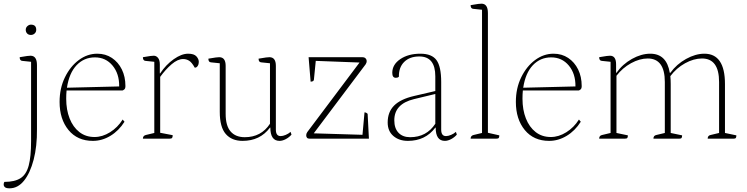

<svg xmlns="http://www.w3.org/2000/svg" viewBox="-47 -754 4064 1044"><path d="M5 270Q-13 270 -20 264Q-27 258 -27 249Q-27 240 -23 235Q33 235 64.5 215Q96 195 109 146.5Q122 98 122 13V-418L74 -423Q60 -424 60 -443Q89 -448 100.5 -449.5Q112 -451 119 -451Q154 -451 154 -400V-52Q155 41 136 114Q117 187 83.5 228.5Q50 270 5 270ZM121 -564Q108 -564 100.5 -572Q93 -580 93 -592Q93 -604 102 -612Q111 -620 121 -620Q150 -620 150 -592Q150 -580 141.5 -572Q133 -564 121 -564Z M458 12Q374 12 325.5 -47Q277 -106 277 -200Q277 -274 306 -333.5Q335 -393 381.5 -427.5Q428 -462 482 -462Q527 -462 561.5 -439Q596 -416 615.5 -376.5Q635 -337 635 -286Q635 -272 628 -267Q621 -262 619 -262H315Q313 -241 313 -217Q313 -157 331.5 -110Q350 -63 384.5 -36Q419 -9 467 -9Q510 -9 551.5 -35Q593 -61 620 -104L630 -92Q599 -43 553.5 -15.5Q508 12 458 12ZM469 -442Q410 -442 369.5 -399.5Q329 -357 317 -277L601 -284Q602 -353 565 -397.5Q528 -442 469 -442Z M730 0Q730 -16 746 -20L792 -31V-418L744 -423Q730 -424 730 -443Q759 -448 770.5 -449.5Q782 -451 789 -451Q803 -451 812.5 -439Q822 -427 822 -404V-355H824Q855 -402 897.5 -432Q940 -462 976 -462Q1008 -462 1021 -447.5Q1034 -433 1034 -417Q1034 -405 1028 -395.5Q1022 -386 1012 -386Q996 -415 981 -424Q966 -433 949 -433Q919 -433 886 -404.5Q853 -376 824 -336V-32L892 -19Q892 -9 889 -4.5Q886 0 875 0Z M1272 12Q1213 12 1180.5 -25.5Q1148 -63 1148 -146V-410L1100 -415Q1086 -416 1086 -435Q1115 -440 1126.5 -441.5Q1138 -443 1145 -443Q1180 -443 1180 -396V-135Q1180 -70 1207 -39Q1234 -8 1284 -8Q1373 -8 1421 -81V-410L1373 -415Q1359 -416 1359 -435Q1388 -440 1399.5 -441.5Q1411 -443 1418 -443Q1453 -443 1453 -396V-49Q1453 -14 1479 -14Q1491 -14 1506.5 -20.5Q1522 -27 1533 -37L1538 -22Q1525 -7 1507 2.5Q1489 12 1473 12Q1423 12 1423 -60H1421Q1367 12 1272 12Z M1636 0Q1618 0 1618 -19Q1618 -27 1624 -36L1908 -414L1670 -423L1660 -322Q1659 -314 1653 -312Q1647 -310 1642 -310L1631 -443H1922Q1935 -443 1941 -436.5Q1947 -430 1947 -422Q1947 -413 1941 -404L1659 -29L1924 -21L1935 -143Q1944 -143 1952 -135L1959 0Z M2171 12Q2123 12 2092 -14.5Q2061 -41 2061 -88Q2061 -145 2096 -180Q2131 -215 2204 -232L2320 -259V-339Q2320 -447 2233 -447Q2181 -447 2151 -417.5Q2121 -388 2122 -337Q2118 -333 2113.5 -332Q2109 -331 2105 -331Q2086 -331 2086 -358Q2086 -403 2129.5 -432.5Q2173 -462 2239 -462Q2301 -462 2326.5 -427Q2352 -392 2352 -308V-49Q2352 -14 2378 -14Q2390 -14 2405.5 -20.5Q2421 -27 2432 -37L2437 -22Q2424 -7 2406 2.5Q2388 12 2372 12Q2322 12 2322 -60H2320Q2266 12 2171 12ZM2183 -8Q2272 -8 2320 -81V-243L2204 -215Q2097 -189 2097 -100Q2097 -56 2120 -32Q2143 -8 2183 -8Z M2512 0Q2512 -16 2528 -20L2574 -31V-701L2526 -706Q2512 -707 2512 -726Q2541 -731 2552.5 -732.5Q2564 -734 2571 -734Q2606 -734 2606 -683V-32L2668 -18Q2668 -8 2665 -4Q2662 0 2651 0Z M2939 12Q2855 12 2806.5 -47Q2758 -106 2758 -200Q2758 -274 2787 -333.5Q2816 -393 2862.5 -427.5Q2909 -462 2963 -462Q3008 -462 3042.5 -439Q3077 -416 3096.5 -376.5Q3116 -337 3116 -286Q3116 -272 3109 -267Q3102 -262 3100 -262H2796Q2794 -241 2794 -217Q2794 -157 2812.5 -110Q2831 -63 2865.5 -36Q2900 -9 2948 -9Q2991 -9 3032.5 -35Q3074 -61 3101 -104L3111 -92Q3080 -43 3034.5 -15.5Q2989 12 2939 12ZM2950 -442Q2891 -442 2850.5 -399.5Q2810 -357 2798 -277L3082 -284Q3083 -353 3046 -397.5Q3009 -442 2950 -442Z M3211 0Q3211 -17 3227 -20L3273 -31V-418L3225 -423Q3211 -424 3211 -443Q3240 -448 3251.5 -449.5Q3263 -451 3270 -451Q3303 -451 3303 -404V-358H3305Q3338 -405 3389 -433.5Q3440 -462 3489 -462Q3578 -462 3595 -358H3598Q3632 -405 3683.5 -433.5Q3735 -462 3783 -462Q3895 -462 3895 -297V-31L3957 -18Q3957 -8 3954 -4Q3951 0 3942 0H3801Q3801 -17 3817 -20L3863 -31V-308Q3863 -436 3770 -436Q3725 -436 3678 -410Q3631 -384 3598 -340Q3600 -320 3600 -297V-31L3662 -18Q3662 -8 3659 -4Q3656 0 3647 0H3506Q3506 -17 3522 -20L3568 -31V-308Q3568 -436 3475 -436Q3431 -436 3384.5 -410.5Q3338 -385 3305 -342V-31L3367 -18Q3367 -8 3364 -4Q3361 0 3350 0Z"/></svg>

Font: Petrona Thin
Style: Regular
Weight: 100
Designer: Ringo R. Seeber
Foundry: Ringo R. Seeber
Version: Version 2.001; ttfautohint (v1.8.3)